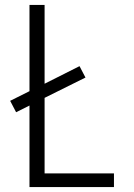

<svg xmlns="http://www.w3.org/2000/svg" viewBox="-20 -755 540 775"><path d="M99 0V-329L45 -302L21 -348L99 -387V-735H160V-417L301 -488L325 -442L160 -360V-55H440V0Z"/></svg>

Font: Iosevka Fixed SS04 Light
Style: Regular
Weight: 300
Monospace: yes
Designer: Belleve Invis
Foundry: Belleve Invis
Version: Version 32.5.0